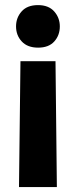

<svg xmlns="http://www.w3.org/2000/svg" viewBox="-20 -590 301 760"><path d="M216.8 -485.4Q216.8 -519.5 194.6 -544.7Q172.4 -569.8 130.4 -569.8Q87.9 -569.8 65.7 -544.9Q43.5 -520 43.5 -485.4Q43.5 -450.2 66.2 -425.8Q88.9 -401.4 130.9 -401.4Q172.9 -401.4 194.8 -425.8Q216.8 -450.2 216.8 -485.4ZM199.7 -347.7H61L55.2 150.4H205.1Z"/></svg>

Font: Roboto Flex Super Cond Bold
Style: Regular
Weight: 700
Width: 3
Designer: Berlow after Robertson
Foundry: Google
Version: Version 3.000